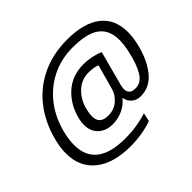

<svg xmlns="http://www.w3.org/2000/svg" viewBox="-174 -948 1259 1259"><g transform="rotate(-45 455.0 -319.0)"><path d="M49 -192Q49 -235 59 -281Q87 -410 157 -507.5Q227 -605 335.5 -659.5Q444 -714 583 -714Q737 -714 818.5 -650.5Q900 -587 900 -466Q900 -425 889 -373Q864 -258 806.5 -183.5Q749 -109 662 -109Q626 -109 601 -129.5Q576 -150 569 -187Q539 -149 495 -129Q451 -109 401 -109Q342 -109 303.5 -144Q265 -179 265 -240Q265 -266 270 -286Q293 -390 364.5 -457Q436 -524 544 -524Q581 -524 619 -516Q657 -508 685 -495L621 -255Q616 -235 616 -222Q616 -170 674 -170Q726 -170 758.5 -223Q791 -276 812 -373Q824 -427 824 -470Q824 -562 764 -607Q704 -652 570 -652Q464 -652 374 -606.5Q284 -561 222 -477Q160 -393 136 -281Q126 -235 126 -192Q126 15 396 15Q500 15 597 -16L584 43Q490 76 383 76Q226 76 137.5 6Q49 -64 49 -192ZM561 -275 609 -449Q579 -462 528 -462Q462 -462 413 -414.5Q364 -367 348 -292Q342 -264 342 -242Q342 -206 361.5 -188Q381 -170 422 -170Q475 -170 512 -201.5Q549 -233 561 -275Z"/></g></svg>

Font: Prompt Light
Style: Italic
Weight: 300
Italic angle: -12°
Designer: Katatrad Team
Foundry: CadsonDemak
Version: Version 1.000